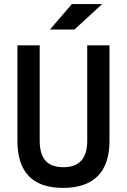

<svg xmlns="http://www.w3.org/2000/svg" viewBox="-20 -917 626 947"><path d="M291 9.8Q65.9 9.8 65.9 -222.7V-693.4H175.8V-222.7Q175.8 -157.7 204.1 -125Q232.4 -92.3 293 -92.3Q410.2 -92.3 410.2 -222.7V-693.4H520V-222.7Q520 -106.4 461.7 -48.3Q403.3 9.8 291 9.8ZM226.6 -771.5 334.5 -897H483.9L347.2 -771.5Z"/></svg>

Font: Cascadia Mono Medium
Style: Regular
Weight: 500
Monospace: yes
Designer: Aaron Bell
Foundry: Saja Typeworks
Version: Version 2407.024